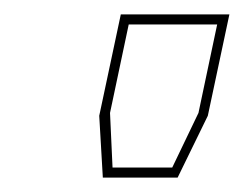

<svg xmlns="http://www.w3.org/2000/svg" viewBox="-20 -720 339 267"><path d="M123 -473 118 -559 148 -700H299L269 -559L227 -473ZM136.5 -487H219.5L256 -563L282 -686H159L133 -563Z"/></svg>

Font: Tourney Thin Thin
Style: Italic
Weight: 250
Italic angle: -12°
Version: Version 1.015